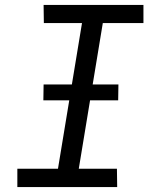

<svg xmlns="http://www.w3.org/2000/svg" viewBox="-20 -755 640 775"><path d="M453 0H50V-74H214L311 -662H157L156 -735H559V-662H395L298 -74H452ZM155 -350 156 -414H458L457 -350Z"/></svg>

Font: Iosevka HT Extended
Style: Italic
Weight: 400
Width: 7
Italic angle: -9°
Monospace: yes
Designer: Belleve Invis
Foundry: Belleve Invis
Version: Version 32.3.0; ttfautohint (v1.8.4)